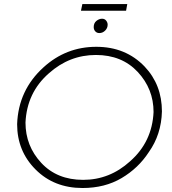

<svg xmlns="http://www.w3.org/2000/svg" viewBox="-20 -940 862 964"><path d="M613 -886H386.5L393.5 -919.5H619ZM478.5 -774Q466.5 -774 458.5 -782.5Q450.5 -791 450.5 -804Q450.5 -824 464 -835Q477.5 -846 492.5 -846Q505.5 -846 513 -836.5Q520.5 -827 520.5 -816Q520.5 -799 508 -786.5Q495.5 -774 478.5 -774ZM394.5 4Q251.5 4 158.8 -88.8Q66 -181.5 66 -316.5Q72 -487.5 198.5 -602Q311.5 -705 463.5 -705Q611 -705 706 -606Q793 -514.5 793 -380.5Q790 -264.5 727 -176Q675 -96 590.8 -46Q506.5 4 394.5 4ZM397.5 -37Q530.5 -37 633 -130Q744 -227.5 751 -377.5Q751 -493.5 671.5 -578.8Q592 -664 461.5 -664Q328.5 -664 225.5 -572Q115 -475.5 108 -324.5Q108 -207.5 187.2 -122.2Q266.5 -37 397.5 -37Z"/></svg>

Font: Argentum Sans ExtraLight
Style: Italic
Weight: 200
Italic angle: -11°
Designer: Julieta Ulanovsky (font), Cristiano Sobral (main changes and remaster)
Foundry: Julieta Ulanovsky (font), Cristiano Sobral (main changes and remaster)
Version: Version 2.007;June 15, 2022;FontCreator 14.0.0.2814 64-bit; 